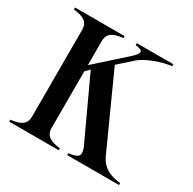

<svg xmlns="http://www.w3.org/2000/svg" viewBox="-154 -860 1026 1020"><g transform="rotate(30 359.0 -350.0)"><path d="M562 -96 360 -542 444 -617C484 -651 571 -682 628 -688V-700H404V-688C457 -682 454 -665 417 -630L237 -469V-616C237 -666 272 -682 329 -688V-700H25V-688C82 -682 117 -666 117 -616V-84C117 -34 82 -18 25 -12V0H329V-12C272 -18 237 -34 237 -84V-431L262 -456L436 -81C456 -31 437 -18 381 -12V0H699V-12C647 -17 592 -33 562 -96Z"/></g></svg>

Font: Sprat Condensed Medium
Style: Regular
Weight: 500
Width: 3
Designer: Ethan Nakache
Foundry: Collletttivo
Version: Version 2.000;Glyphs 3.2 (3217)